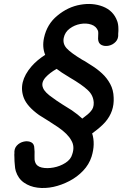

<svg xmlns="http://www.w3.org/2000/svg" viewBox="-20 -747 674 973"><path d="M251 200Q292 191 331.5 170.5Q371 150 401 118.5Q431 87 444 47Q464 -17 447 -71Q490 -102 513 -128Q560 -182 556 -253Q555 -291 538.5 -321.5Q522 -352 497 -375Q472 -398 446 -414L408 -438L397 -444Q339 -479 318 -502Q297 -525 303 -555Q309 -584 333 -602Q357 -620 387 -625.5Q417 -631 442.5 -622.5Q468 -614 477 -590Q477 -588 478 -580Q477 -552 477 -550Q478 -527 494.5 -519Q511 -511 531.5 -515.5Q552 -520 566.5 -535.5Q581 -551 579 -576Q579 -581 580 -590Q580 -598 580 -600Q580 -624 574 -640Q555 -693 501 -714Q449 -734 387 -723Q324 -712 271 -668Q218 -625 203 -555Q193 -508 209 -469Q168 -443 140 -411Q70 -330 101 -250Q118 -207 178 -164Q193 -154 226 -134Q259 -113 275 -102Q324 -68 341 -36Q360 -5 346 35Q339 61 311.5 78.5Q284 96 251 102Q218 108 191.5 102Q165 96 158 74Q154 64 155 42Q156 20 154 5Q154 -18 138 -26Q122 -34 101 -29.5Q80 -25 65.5 -9.5Q51 6 53 31Q52 33 53 51Q53 70 55 88Q56 107 60 120Q72 158 101.5 178.5Q131 199 170 204Q209 209 251 200ZM397 -146Q376 -166 344 -188L296 -218Q263 -239 249 -250Q206 -279 198 -302Q187 -328 211 -355Q232 -378 267 -398Q287 -382 332 -355Q397 -317 424 -291Q453 -265 455 -227Q456 -200 440 -183Q430 -170 397 -146Z"/></svg>

Font: Balsamiq Sans
Style: Italic
Weight: 400
Italic angle: -12°
Designer: Michael Angeles
Foundry: Balsamiq SRL
Version: Version 1.020; ttfautohint (v1.8.4.7-5d5b);gftools[0.9.26]